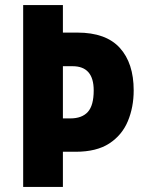

<svg xmlns="http://www.w3.org/2000/svg" viewBox="-20 -734 572 754"><path d="M505 -379Q505 -313 482 -258Q459 -203 409 -170.5Q359 -138 277 -138H227V0H71V-714H227V-606H284Q396 -606 450.5 -546Q505 -486 505 -379ZM256 -269Q302 -269 325 -294.5Q348 -320 348 -379Q348 -474 265 -474H227V-269Z"/></svg>

Font: Noto Sans Sinhala Condensed ExtraBold
Style: Regular
Weight: 800
Width: 3
Designer: Jelle Bosma - Monotype Design Team
Foundry: Monotype Imaging Inc.
Version: Version 2.006; ttfautohint (v1.8.4.7-5d5b)